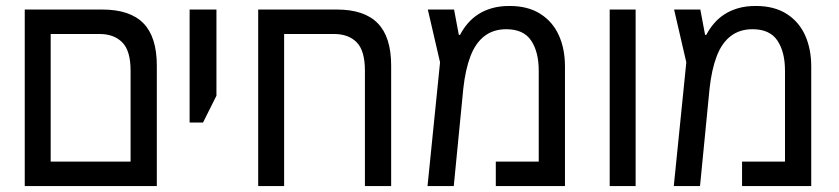

<svg xmlns="http://www.w3.org/2000/svg" viewBox="-20 -624 2813 644"><path d="M63 0V-592H323Q416 -592 461 -546Q506 -500 506 -404V0ZM150 -82H418V-387Q418 -454 390 -482Q362 -510 314 -510H150Z M616 -213V-592H706V-303L661 -213Z M1110 -592Q1202 -592 1247 -546Q1292 -500 1292 -404V0H1204V-387Q1204 -454 1176.5 -482Q1149 -510 1100 -510H933V0H846V-592Z M1689 -604Q1751 -604 1792.5 -577.5Q1834 -551 1854.5 -505.5Q1875 -460 1875 -401V0H1643V-82H1787V-387Q1787 -450 1761.5 -488Q1736 -526 1678 -526Q1635 -526 1605 -503Q1575 -480 1558 -435.5Q1541 -391 1534 -327L1502 0H1414L1456 -415L1415 -592H1503L1519 -507H1523Q1534 -528 1549 -545.5Q1564 -563 1584 -576Q1604 -589 1630 -596.5Q1656 -604 1689 -604Z M2025 0V-592H2112V0Z M2515 -604Q2577 -604 2618.5 -577.5Q2660 -551 2680.5 -505.5Q2701 -460 2701 -401V0H2469V-82H2613V-387Q2613 -450 2587.5 -488Q2562 -526 2504 -526Q2461 -526 2431 -503Q2401 -480 2384 -435.5Q2367 -391 2360 -327L2328 0H2240L2282 -415L2241 -592H2329L2345 -507H2349Q2360 -528 2375 -545.5Q2390 -563 2410 -576Q2430 -589 2456 -596.5Q2482 -604 2515 -604Z"/></svg>

Font: Noto Sans Hebrew SemiCondensed
Style: Regular
Weight: 400
Width: 4
Designer: Monotype Design Team
Foundry: Monotype Imaging Inc.
Version: Version 2.003